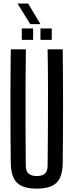

<svg xmlns="http://www.w3.org/2000/svg" viewBox="-20 -1086 426 1113"><path d="M193 7.5Q113 7.5 78.5 -26.8Q44 -61 42.5 -140Q40.5 -304.5 40.5 -470Q40.5 -635.5 42.5 -800H130Q128.5 -690.5 128 -576.5Q127.5 -462.5 128 -348.8Q128.5 -235 129.5 -125.5Q129.5 -95 145.5 -80.2Q161.5 -65.5 193 -65.5Q225.5 -65.5 240.8 -80.2Q256 -95 256 -125.5Q257 -235 257.8 -348.8Q258.5 -462.5 258.2 -576.5Q258 -690.5 256 -800H343.5Q345.5 -635.5 345.5 -470Q345.5 -304.5 343.5 -140Q342.5 -61 307.8 -26.8Q273 7.5 193 7.5ZM214.5 -855V-921H280V-855ZM106.5 -855V-921H172V-855ZM155.5 -946 81.5 -1065.5H143L214.5 -946Z"/></svg>

Font: Big Shoulders Display Thin SemiBold
Style: Regular
Weight: 600
Version: Version 2.002